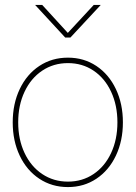

<svg xmlns="http://www.w3.org/2000/svg" viewBox="-20 -760 557 788"><path d="M32.2 -257.8Q32.2 -334 61 -394.5Q89.8 -455.1 141.4 -489.3Q192.9 -523.4 258.8 -523.4Q324.2 -523.4 375.5 -489.3Q426.8 -455.1 455.6 -394.5Q484.4 -334 484.4 -257.8Q484.4 -181.6 455.6 -121.1Q426.8 -60.5 375.5 -26.4Q324.2 7.8 258.8 7.8Q192.9 7.8 141.4 -26.4Q89.8 -60.5 61 -121.1Q32.2 -181.6 32.2 -257.8ZM461.9 -257.8Q461.9 -328.1 436 -383.5Q410.2 -439 364 -470Q317.9 -501 258.8 -501Q199.7 -501 153.3 -470Q106.9 -439 80.8 -383.5Q54.7 -328.1 54.7 -257.8Q54.7 -187.5 80.8 -132.1Q106.9 -76.7 153.3 -45.7Q199.7 -14.6 258.8 -14.6Q317.9 -14.6 364 -45.7Q410.2 -76.7 436 -132.1Q461.9 -187.5 461.9 -257.8ZM258.3 -625 364.7 -739.7H393.1V-739.3L269 -606H247.6L124.5 -739.3V-739.7H153.3Z"/></svg>

Font: Intratopia Thin
Style: Regular
Weight: 100
Designer: Rasmus Andersson
Foundry: rsms
Version: Version 3.000;Glyphs 3.2.3 (3260)